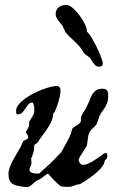

<svg xmlns="http://www.w3.org/2000/svg" viewBox="-20 -744 498 773"><path d="M14.2 -43.9Q14.2 -56.2 19.3 -70.3Q24.4 -84.5 32 -98.6Q39.6 -112.8 47.9 -126.5Q56.2 -140.1 62.5 -151.4Q63 -152.3 64.7 -156Q66.4 -159.7 68.1 -163.8Q69.8 -168 71.5 -171.4Q73.2 -174.8 73.2 -175.8L90.3 -185.1Q90.8 -185.5 91.6 -186Q92.3 -186.5 92.8 -187.5L93.8 -189.5Q93.8 -194.8 90.8 -200.7Q87.9 -206.5 83.5 -210.4Q84.5 -212.4 86.4 -216.1Q88.4 -219.7 90.6 -223.9Q92.8 -228 94.5 -231.9Q96.2 -235.8 97.2 -237.3V-252Q99.1 -258.3 102.8 -263.4Q106.4 -268.6 109.9 -273.7Q113.3 -278.8 115.7 -284.4Q118.2 -290 118.2 -298.3Q118.2 -308.1 117.4 -314.5Q116.7 -320.8 112.3 -331.1H109.9Q101.1 -331.1 95.2 -324.5Q89.4 -317.9 83.5 -309.1Q78.1 -300.3 71 -292Q64 -283.7 51.3 -283.7Q49.3 -283.7 48.1 -284.2Q46.9 -284.7 45.4 -287.1L44.9 -298.3Q44.9 -310.1 54.2 -322Q63.5 -334 78.4 -345.2Q93.3 -356.4 111.6 -366Q129.9 -375.5 147.9 -382.6Q166 -389.6 182.1 -393.8Q198.2 -397.9 208.5 -397.9Q215.3 -397.9 219.5 -393.1Q223.6 -388.2 223.6 -381.8Q223.6 -372.1 221.7 -361.3Q219.7 -350.6 216.8 -339.4Q213.9 -328.1 210 -317.4Q206.1 -306.6 201.7 -297.4Q201.7 -296.4 200.4 -294.7Q199.2 -293 197.5 -290.8Q195.8 -288.6 194.6 -286.6Q193.4 -284.7 193.4 -283.7V-276.4Q190.9 -262.2 183.6 -248.3Q176.3 -234.4 167 -220.7Q157.7 -207 147.9 -194.3Q138.2 -181.6 131.8 -170.4Q129.9 -168.5 124.8 -165.3Q119.6 -162.1 118.2 -159.7Q118.2 -158.2 117.9 -154.5Q117.7 -150.9 117.2 -146.7Q116.7 -142.6 116.5 -139.4Q116.2 -136.2 115.7 -135.3Q115.2 -133.8 114 -129.4Q112.8 -125 111.1 -120.1Q109.4 -115.2 107.9 -111.1Q106.4 -106.9 105.5 -106.4Q105.5 -105.5 106 -99.4Q106.4 -93.3 106.4 -87.9Q106.4 -85.4 106.4 -83.3Q106.4 -81.1 105.5 -80.1Q105.5 -79.6 102.5 -73.5Q99.6 -67.4 98.6 -63.5Q98.6 -52.2 107.7 -48.8Q116.7 -45.4 126.5 -45.4H137.7Q139.2 -46.9 143.1 -50.3Q147 -53.7 151.4 -57.9Q155.8 -62 159.9 -65.7Q164.1 -69.3 165.5 -70.8Q182.6 -85 196.3 -99.9Q210 -114.7 227.1 -131.8Q235.4 -147.5 245.1 -164.6Q254.9 -181.6 262.7 -199.2Q263.2 -199.7 264.4 -203.9Q265.6 -208 267.1 -212.4Q268.6 -216.8 269.5 -220.7Q270.5 -224.6 271 -225.6Q271.5 -227.1 275.4 -230Q279.3 -232.9 283.9 -236.3Q288.6 -239.7 292.7 -242.2Q296.9 -244.6 298.3 -245.1Q300.3 -247.6 303 -251Q305.7 -254.4 305.7 -254.9V-271Q308.1 -278.8 312.3 -285.9Q316.4 -293 320.6 -299.6Q324.7 -306.2 328.4 -312.7Q332 -319.3 334.5 -326.2Q339.8 -336.9 343.8 -347.7Q347.7 -358.4 353.5 -367.2Q359.4 -376 368.4 -381.3Q377.4 -386.7 392.6 -386.7Q401.4 -386.7 406 -384.3Q410.6 -381.8 412.8 -377.2Q415 -372.6 415.3 -366.5Q415.5 -360.4 415.5 -353Q415.5 -339.8 411.6 -329.8Q407.7 -319.8 402.3 -311Q397 -302.2 390.9 -294.2Q384.8 -286.1 379.9 -276.4Q379.9 -274.4 378.2 -269.3Q376.5 -264.2 374.3 -258.5Q372.1 -252.9 370.4 -248.3Q368.7 -243.7 368.2 -243.2Q367.7 -241.7 364.7 -238.8Q361.8 -235.8 358.6 -232.4Q355.5 -229 352.3 -226.3Q349.1 -223.6 348.6 -223.1Q336.9 -209.5 334.7 -193.1Q332.5 -176.8 330.1 -159.7Q329.6 -156.7 324.2 -148.2Q318.8 -139.6 312.7 -130.1Q306.6 -120.6 301.5 -112.1Q296.4 -103.5 296.4 -100.6Q296.4 -94.7 301.8 -87.4Q307.1 -80.1 314 -80.1Q323.2 -80.1 334.5 -85Q345.7 -89.8 356.9 -96.9Q368.2 -104 378.7 -111.6Q389.2 -119.1 397 -125Q398.9 -127 400.6 -127.2Q402.3 -127.4 405.3 -127.4Q410.6 -127.4 411.4 -124.5Q412.1 -121.6 412.1 -115.7Q412.1 -114.7 411.9 -113.8Q411.6 -112.8 411.6 -111.8Q411.1 -110.4 411.1 -108.9Q411.1 -108.4 409.7 -106.4Q408.2 -104.5 406.5 -102.3Q404.8 -100.1 403.1 -98.4Q401.4 -96.7 401.4 -96.2L399.4 -86.9Q395.5 -76.7 383.8 -64.2Q372.1 -51.8 357.4 -40Q342.8 -28.3 327.9 -18.6Q313 -8.8 303.2 -3.4Q302.2 -2.4 296.9 -1.7Q291.5 -1 290.5 -1Q290 -0.5 287.6 0.2Q285.2 1 282.5 1.7Q279.8 2.4 277.1 3.4Q274.4 4.4 273.4 4.9Q268.1 7.3 262 7.8Q255.9 8.3 250 8.3Q243.7 8.3 237.1 7.8Q230.5 7.3 223.6 4.9Q220.7 3.4 214.1 -2.4Q207.5 -8.3 200 -16.1Q192.4 -23.9 185.1 -32Q177.7 -40 173.3 -45.4Q163.6 -40 154.1 -32Q144.5 -23.9 134.3 -19.5Q127.4 -17.1 121.6 -12.2Q115.7 -7.3 110.4 -2.4Q105 2.4 99.9 5.9Q94.7 9.3 89.4 9.3L76.7 8.3Q62.5 6.3 51 4.2Q39.6 2 31.5 -3.2Q23.4 -8.3 18.8 -17.8Q14.2 -27.3 14.2 -43.9ZM204.1 -685.1Q204.1 -705.6 216.6 -714.8Q229 -724.1 248 -724.1Q255.4 -724.1 264.6 -718Q273.9 -711.9 283.2 -702.1Q292.5 -692.4 301.3 -680.4Q310.1 -668.5 316.7 -656.5Q323.2 -644.5 326.9 -634Q330.6 -623.5 330.1 -616.7Q334.5 -613.3 341.1 -604Q347.7 -594.7 354.7 -582.3Q361.8 -569.8 368.7 -555.7Q375.5 -541.5 381.1 -528.6Q386.7 -515.6 390.1 -505.1Q393.6 -494.6 393.6 -489.7Q393.6 -482.4 390.4 -479Q387.2 -475.6 378.4 -475.6Q370.1 -475.6 364.7 -480.5Q359.4 -485.4 355 -491.7Q350.6 -498 346.4 -504.6Q342.3 -511.2 336.9 -515.1Q326.7 -522.9 322.8 -525.9Q318.8 -528.8 317.4 -531Q315.9 -533.2 314.5 -536.4Q313 -539.6 307.1 -547.4Q300.8 -556.6 293 -564.7Q285.2 -572.8 276.9 -580.6Q268.6 -588.4 260.3 -596.2Q252 -604 244.6 -613.3Q244.1 -614.3 242.2 -618.2Q240.2 -622.1 238 -626.5Q235.8 -630.9 234.1 -634.8Q232.4 -638.7 231.9 -639.6Q229 -644.5 224.4 -649.7Q219.7 -654.8 215.3 -660.6Q210.9 -666.5 207.5 -672.6Q204.1 -678.7 204.1 -685.1Z"/></svg>

Font: IM FELL English
Style: Italic
Weight: 400
Italic angle: -18°
Designer: Igino Marini
Foundry: Igino Marini
Version: 3.00